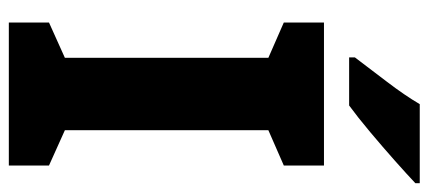

<svg xmlns="http://www.w3.org/2000/svg" viewBox="-288 -683 971 435"><g transform="rotate(90 197.5 -465.5)"><path d="M355 0H31V-91L111 -127V-588L31 -623V-714H355V-623L275 -588V-127L355 -91ZM395 -921Q376 -903 344.5 -875Q313 -847 279 -818.5Q245 -790 219 -771H110V-784Q135 -817 165.5 -857Q196 -897 216 -931H395Z"/></g></svg>

Font: Noto Sans Armenian SemiCondensed ExtraBold
Style: Regular
Weight: 800
Width: 4
Designer: Monotype Design Team
Foundry: Monotype Imaging Inc.
Version: Version 2.008; ttfautohint (v1.8.4.7-5d5b)